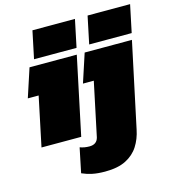

<svg xmlns="http://www.w3.org/2000/svg" viewBox="-130 -788 1026 1130"><g transform="rotate(-15 383.5 -223.0)"><path d="M137 -513 172 -680H431L396 -513ZM473 -513 508 -680H767L732 -513ZM371 234Q326 234 293 227Q260 220 231 207L262 57Q289 67 320 67Q365 67 375 27L444 -300H378L435 -474H723L613 43Q602 98 574.5 141Q547 184 498 209Q449 234 371 234ZM45 0 108 -300H42L99 -474H387L287 0Z"/></g></svg>

Font: Kanit Black
Style: Italic
Weight: 900
Italic angle: -12°
Designer: Katatrad Team
Foundry: CadsonDemak
Version: Version 2.000; ttfautohint (v1.8.3)